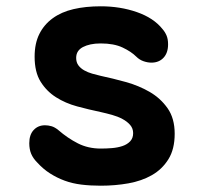

<svg xmlns="http://www.w3.org/2000/svg" viewBox="-20 -580 640 610"><path d="M300 10Q267 10 238.5 6.5Q210 3 185.5 -6Q161 -15 139 -29Q117 -43 98 -64Q85 -77 79 -91.5Q73 -106 73 -125Q73 -152 87 -167Q101 -182 123 -182Q133 -182 143.5 -179Q154 -176 165 -167Q195 -141 227.5 -124.5Q260 -108 300 -108Q318 -108 336 -109.5Q354 -111 369 -116Q384 -121 393.5 -131Q403 -141 403 -157Q403 -172 393.5 -183Q384 -194 369 -202Q354 -210 336 -215Q318 -220 300 -224Q262 -232 225 -242Q188 -252 158 -271Q128 -290 109 -320.5Q90 -351 90 -400Q90 -442 105 -472Q120 -502 147.5 -522Q175 -542 213.5 -551Q252 -560 300 -560Q362 -560 415 -541.5Q468 -523 496 -488Q504 -479 509 -467.5Q514 -456 514 -439Q514 -412 499.5 -396.5Q485 -381 461 -381Q449 -381 436 -385.5Q423 -390 413 -400Q397 -416 369.5 -429Q342 -442 300 -442Q282 -442 268 -439Q254 -436 243.5 -430.5Q233 -425 227.5 -416.5Q222 -408 222 -396Q222 -382 229 -372.5Q236 -363 247.5 -356.5Q259 -350 273 -346Q287 -342 300 -339Q338 -331 379.5 -319.5Q421 -308 455.5 -288Q490 -268 512.5 -236Q535 -204 535 -155Q535 -106 515 -74Q495 -42 462.5 -23.5Q430 -5 388 2.5Q346 10 300 10Z"/></svg>

Font: Maple Mono Normal NL
Style: Bold
Weight: 700
Monospace: yes
Designer: subframe7536
Version: Version 7.000